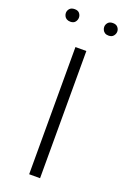

<svg xmlns="http://www.w3.org/2000/svg" viewBox="-167 -938 660 993"><g transform="rotate(20 163.0 -441.5)"><path d="M133 -700H193V0H133ZM26 -849Q26 -862 35 -872.5Q44 -883 63 -883Q81 -883 89.5 -872.5Q98 -862 98 -849Q98 -836 89.5 -825Q81 -814 63 -814Q51 -814 42.5 -819Q34 -824 30 -832.5Q26 -841 26 -849ZM237 -849Q237 -862 246 -872.5Q255 -883 273 -883Q291 -883 300 -872.5Q309 -862 309 -849Q309 -836 300 -825Q291 -814 273 -814Q261 -814 253 -819Q245 -824 241 -832.5Q237 -841 237 -849Z"/></g></svg>

Font: Moderustic Light
Style: Regular
Weight: 300
Designer: Tural Alisoy
Foundry: TAFT Foundry
Version: Version 2.120